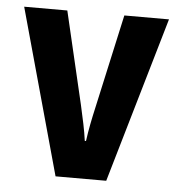

<svg xmlns="http://www.w3.org/2000/svg" viewBox="-45 -591 589 634"><g transform="rotate(5 250.0 -274.5)"><path d="M162 0H330L490 -549H342L274 -241C264 -197 257 -162 252 -125H248C243 -162 235 -197 225 -242L153 -549H10Z"/></g></svg>

Font: Noto Sans Mono ExtraCondensed ExtraBold
Style: Regular
Weight: 800
Width: 2
Designer: Monotype Design Team
Foundry: Monotype Imaging Inc.
Version: Version 2.014